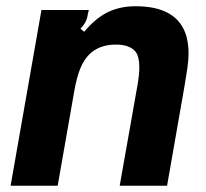

<svg xmlns="http://www.w3.org/2000/svg" viewBox="-20 -596 662 616"><path d="M14 0 113 -564H265L262 -552Q260 -537 254.5 -526Q249 -515 238 -504L250 -494Q288 -539 327 -557.5Q366 -576 415 -576Q550 -576 578 -480Q585 -453 585 -425Q585 -404 581 -376.5Q577 -349 572 -320L516 0H364L421 -322Q427 -357 427 -380Q427 -414 415 -430Q396 -453 352 -453Q298 -453 266 -421Q249 -404 237.5 -376Q226 -348 218 -302L165 0Z"/></svg>

Font: Open Sauce Sans ExBold Italic
Style: Regular
Weight: 800
Italic angle: -10°
Designer: Alfredo Marco Pradil
Foundry: Creative Sauce Fz LLC
Version: Version 1.477